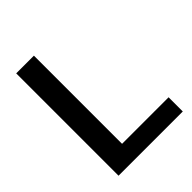

<svg xmlns="http://www.w3.org/2000/svg" viewBox="-200 -827 943 943"><g transform="rotate(-45 271.0 -355.5)"><path d="M519 -98.6V0H72.8V-710.9H195.8V-98.6Z"/></g></svg>

Font: Mardoto Medium
Style: Regular
Weight: 500
Designer: Christian Robertson, Vahan Hovhannisyan
Foundry: Google
Version: Version 1.000